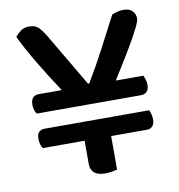

<svg xmlns="http://www.w3.org/2000/svg" viewBox="-73 -683 706 756"><g transform="rotate(-10 280.0 -305.0)"><path d="M517 -573Q517 -564 507.5 -544Q498 -524 481.5 -494.5Q465 -465 442 -427.5Q419 -390 392 -347H502Q506 -339 509 -329.5Q512 -320 512 -309Q512 -291 503 -282Q494 -273 481 -273H63Q58 -279 55 -289Q52 -299 52 -310Q52 -330 61 -338.5Q70 -347 83 -347H176Q134 -410 96.5 -473Q59 -536 36 -584Q44 -595 58 -605.5Q72 -616 92 -616Q115 -616 127.5 -605Q140 -594 156 -568L282 -354H287Q308 -389 324.5 -418.5Q341 -448 356 -476.5Q371 -505 387 -536Q403 -567 423 -605Q447 -616 470 -616Q492 -616 504.5 -604Q517 -592 517 -573ZM336 -135V-1Q329 1 315.5 3.5Q302 6 288 6Q230 6 230 -43V-135H63Q58 -141 55 -151.5Q52 -162 52 -173Q52 -194 61 -201.5Q70 -209 82 -209H501Q504 -203 507 -192.5Q510 -182 510 -172Q510 -153 501.5 -144Q493 -135 480 -135Z"/></g></svg>

Font: Baloo Da 2 Medium
Style: Regular
Weight: 500
Designer: Noopur Datye, Sulekha Rajkumar and Ek Type
Foundry: Ek Type
Version: Version 1.640;hotconv 1.0.111;makeotfexe 2.5.65597; ttfautoh